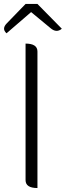

<svg xmlns="http://www.w3.org/2000/svg" viewBox="-23 -949 332 969"><path d="M166 0Q106 0 106 -40V-729Q166 -729 166 -689V0ZM10 -781Q-16 -804 12 -832L106 -929H166L289 -804Q262 -781 232 -807L134 -888Z"/></svg>

Font: Swei Half Moon CJK SC
Style: Light
Weight: 300
Version: Version 2.071